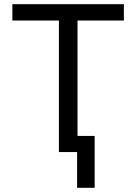

<svg xmlns="http://www.w3.org/2000/svg" viewBox="-20 -727 651 918"><path d="M39.1 -707H572.3V-628.9H350.6V0H261.7V-628.9H39.1ZM432.6 170.9H348.6V-77.1H432.6Z"/></svg>

Font: WEMIX Pretendard Variable
Style: Regular
Weight: 400
Designer: Base glyphs from Inter by Rasmus Andersson; Hangeul glyphs from Noto Sans CJK(Source Han Sans) by Jang Soo-young and Kan
Foundry: Kil Hyung-jin
Version: Version 1.000;Glyphs 3.2 (3208)